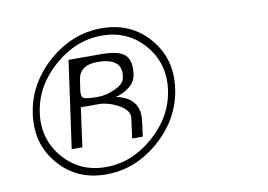

<svg xmlns="http://www.w3.org/2000/svg" viewBox="-85 -928 1545 1106"><g transform="rotate(-10 687.5 -375.0)"><path d="M284.2 -638.7Q157.2 -527.3 135.7 -375Q114.3 -222.7 210 -111.3Q305.7 0 458 0Q610.4 0 737.3 -111.3Q864.3 -222.7 885.7 -375Q907.2 -527.3 811.5 -638.7Q715.8 -750 563.5 -750Q411.1 -750 284.2 -638.7ZM175.3 -80.6Q70.3 -203.1 94.7 -375Q119.1 -546.9 258.3 -669.4Q397.5 -792 569.3 -792Q741.2 -792 846.7 -669.4Q952.1 -546.9 927.7 -375Q903.3 -203.1 763.7 -80.6Q624 42 452.1 42Q280.3 42 175.3 -80.6ZM641.6 -488.3 643.6 -500Q658.2 -604.5 511.7 -604.5Q408.2 -604.5 396.5 -520.5L387.7 -459Q382.8 -421.9 400.4 -414.1Q418 -406.2 483.4 -406.2Q531.2 -406.2 584 -430.7Q636.7 -455.1 641.6 -488.3ZM633.8 -135.7 649.4 -250Q656.2 -296.9 595.2 -330.6Q534.2 -364.3 477.5 -364.3H374L342.8 -135.7H280.3L351.6 -645.5H539.1Q647.5 -645.5 682.1 -610.8Q716.8 -576.2 706.1 -500V-499Q700.2 -456.1 665.5 -428.2Q630.9 -400.4 584 -387.7Q727.5 -358.4 707 -218.8L696.3 -135.7Z"/></g></svg>

Font: okolaks
Style: RegularItalic
Weight: 500
Italic angle: -8°
Version: Version 000.6.0